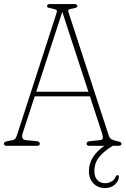

<svg xmlns="http://www.w3.org/2000/svg" viewBox="-24 -720 620 948"><path d="M172.5 -10.5Q172.5 0 158.5 0H9Q-4.5 0 -4.5 -10.5Q-4.5 -20 12.5 -23L35 -27.5Q49 -30 53.8 -38.8Q58.5 -47.5 64.5 -67L254.5 -653.5Q259 -666.5 255 -670.2Q251 -674 236.5 -677Q223 -679.5 215.8 -681.8Q208.5 -684 208.5 -689.5Q208.5 -700 222.5 -700H343.5Q358 -700 358 -689.5Q358 -684.5 351 -682Q344 -679.5 330.5 -677Q319 -675 315 -672Q311 -669 314.5 -658.5L513.5 -49Q517.5 -37.5 527.2 -32.2Q537 -27 555 -23Q576 -19.5 576 -10.5Q576 0 561.5 0H532.5Q488.5 26.5 465.2 56Q442 85.5 442 125Q442 155 457.5 169.8Q473 184.5 494.5 184.5Q510 184.5 524.8 177.2Q539.5 170 547 153Q550.5 145 556 145Q563 144 563 154Q562.5 172.5 544 190.5Q525.5 208.5 494.5 208.5Q459.5 208.5 437.2 185.5Q415 162.5 415 125.5Q415 53 491 0H417.5Q403.5 0 403.5 -10.5Q403.5 -22 421 -23L469.5 -28Q481.5 -29 483.2 -37.2Q485 -45.5 479.5 -63L420 -244.5H147.5L89.5 -67Q83 -47.5 86.8 -38.2Q90.5 -29 106.5 -28L155.5 -23Q172.5 -22 172.5 -10.5ZM155 -267H412.5L283.5 -661.5Z"/></svg>

Font: Fraunces 144pt SuperSoft Thin
Style: Regular
Weight: 100
Version: Version 1.000;[0bf87f6ff]